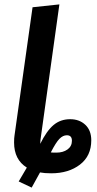

<svg xmlns="http://www.w3.org/2000/svg" viewBox="-20 -774 443 873"><path d="M395 -136Q395 -65 343.5 -25.5Q292 14 213 14Q182 14 162 10L124 79L65 51L102 -12Q44 -48 44 -126Q44 -147 46 -158L128 -741L250 -754L164 -138Q163 -131 163 -120Q192 -179 223.5 -205.5Q255 -232 299 -232Q341 -232 368 -206.5Q395 -181 395 -136ZM307 -134Q307 -159 284 -159Q266 -159 250 -142.5Q234 -126 211 -81Q218 -80 236 -80Q267 -80 287 -94.5Q307 -109 307 -134Z"/></svg>

Font: Fira Sans Condensed Medium
Style: Italic
Weight: 500
Width: 3
Italic angle: -8°
Designer: bBox Type GmbH & Carrois Corporate GbR & Edenspiekermann AG
Foundry: bBox Type GmbH & Carrois Corporate GbR & Edenspiekermann AG
Version: Version 4.301